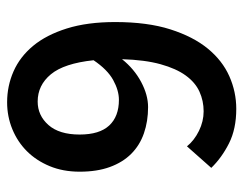

<svg xmlns="http://www.w3.org/2000/svg" viewBox="-94 -594 700 553"><g transform="rotate(90 256.5 -318.0)"><path d="M275 12Q228 12 186 -6.5Q144 -25 112.5 -63Q81 -101 62.5 -160Q44 -219 44 -299Q44 -392 65 -458Q86 -524 120.5 -566Q155 -608 200 -628Q245 -648 294 -648Q352 -648 393.5 -627Q435 -606 464 -576L402 -506Q385 -527 357.5 -540.5Q330 -554 301 -554Q271 -554 244.5 -542Q218 -530 198 -502.5Q178 -475 165.5 -430Q153 -385 151 -319Q179 -354 216.5 -374Q254 -394 289 -394Q330 -394 364.5 -382Q399 -370 423.5 -345.5Q448 -321 461.5 -284Q475 -247 475 -197Q475 -149 459 -110.5Q443 -72 416 -45Q389 -18 352.5 -3Q316 12 275 12ZM273 -76Q313 -76 340.5 -107Q368 -138 368 -197Q368 -254 342 -282Q316 -310 268 -310Q241 -310 211 -293.5Q181 -277 154 -237Q163 -152 194.5 -114Q226 -76 273 -76Z"/></g></svg>

Font: CV Source Sans Light
Style: Bold
Weight: 600
Designer: Paul D. Hunt
Foundry: Adobe Systems Incorporated
Version: Version 3.001